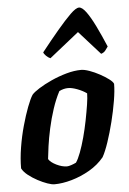

<svg xmlns="http://www.w3.org/2000/svg" viewBox="-55 -820 577 860"><g transform="rotate(-5 234.0 -389.5)"><path d="M155 0Q143 0 123 -7Q103 -14 80.5 -26Q58 -38 39 -53Q20 -68 12 -84Q12 -128 20 -177.5Q28 -227 41 -273.5Q54 -320 67.5 -355.5Q81 -391 92 -408Q101 -419 125.5 -434.5Q150 -450 183 -465Q216 -480 251.5 -490Q287 -500 318 -500Q333 -500 355.5 -492Q378 -484 401 -471.5Q424 -459 440.5 -446.5Q457 -434 460 -425Q460 -394 452.5 -349Q445 -304 433 -256Q421 -208 407 -166.5Q393 -125 380 -102Q353 -69 314 -46.5Q275 -24 233 -12Q191 0 155 0ZM218 -75Q225 -75 237 -79Q249 -83 259 -88Q269 -102 280 -131Q291 -160 301 -197Q311 -234 318.5 -272Q326 -310 331 -342Q336 -374 336 -393Q318 -406 294 -415Q270 -424 253 -424Q233 -424 213 -414Q195 -380 181 -337.5Q167 -295 157.5 -251.5Q148 -208 143 -172Q138 -136 136 -115Q145 -100 170.5 -87.5Q196 -75 218 -75ZM186 -564Q176 -568 167 -577Q158 -586 156 -593Q197 -645 232.5 -687Q268 -729 293.5 -754Q319 -779 333 -779Q347 -779 365 -754.5Q383 -730 403.5 -688Q424 -646 446 -594Q441 -587 434 -577.5Q427 -568 414 -564L319 -670Z"/></g></svg>

Font: Texturina 72pt 72pt ExtraBold
Style: Italic
Weight: 800
Italic angle: -11°
Designer: Guillermo Torres Carreño
Foundry: Omnibus-Type
Version: Version 1.002; ttfautohint (v1.8.3)